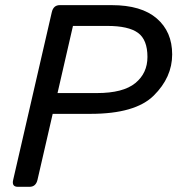

<svg xmlns="http://www.w3.org/2000/svg" viewBox="-20 -720 684 740"><path d="M48.8 0Q24.4 0 30.8 -26.9L179.7 -673.3Q186 -700.2 210.4 -700.2H410.6Q524.9 -700.2 584.2 -648.9Q643.6 -597.7 643.6 -510.3Q643.6 -421.9 572.5 -351.6Q501.5 -281.2 328.6 -281.2H183.1L124.5 -26.9Q118.2 0 93.8 0ZM201.7 -361.3H353.5Q454.6 -361.3 501.5 -399.7Q548.3 -438 548.3 -500.5Q548.3 -566.9 511.7 -593.5Q475.1 -620.1 393.6 -620.1H261.2Z"/></svg>

Font: Istok Web
Style: Italic
Weight: 400
Italic angle: -13°
Designer: Andrey V. Panov
Foundry: Andrey V. Panov
Version: Version 1.0.2g